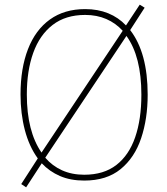

<svg xmlns="http://www.w3.org/2000/svg" viewBox="-20 -815 715 823"><path d="M613 -409Q613 -306 585 -222.5Q557 -139 497 -90Q437 -41 341 -41Q282 -41 237 -60.5Q192 -80 159 -115L92 -12L71 -26L142 -136Q105 -187 86.5 -257.5Q68 -328 68 -410Q68 -522 100 -604.5Q132 -687 194 -731.5Q256 -776 345 -776Q400 -776 444 -758Q488 -740 520 -706L579 -795L600 -782L538 -686Q613 -589 613 -409ZM95 -410Q95 -252 158 -161L506 -683Q476 -716 435.5 -733.5Q395 -751 345 -751Q261 -751 205.5 -708Q150 -665 122.5 -588.5Q95 -512 95 -410ZM586 -409Q586 -573 522 -661L174 -139Q204 -104 246 -85Q288 -66 341 -66Q425 -66 479 -108Q533 -150 559.5 -227Q586 -304 586 -409Z"/></svg>

Font: Noto Sans Tamil UI SemiCondensed Thin
Style: Regular
Weight: 100
Width: 4
Designer: Jelle Bosma - Monotype Design Team
Foundry: Monotype Imaging Inc.
Version: Version 2.004; ttfautohint (v1.8.4.7-5d5b)